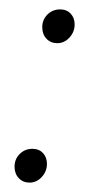

<svg xmlns="http://www.w3.org/2000/svg" viewBox="-20 -381 223 409"><path d="M139 -329Q139 -313 128 -301Q117 -289 102 -289Q88 -289 79 -298.5Q70 -308 70 -323Q70 -339 81 -350Q92 -361 108 -361Q122 -361 130.5 -352Q139 -343 139 -329ZM80 -32Q80 -16 69 -4Q58 8 43 8Q29 8 20 -1.5Q11 -11 11 -26Q11 -42 22 -53Q33 -64 49 -64Q63 -64 71.5 -55Q80 -46 80 -32Z"/></svg>

Font: TypoPRO Montserrat
Style: Italic
Weight: 275
Italic angle: -11.3°
Designer: Julieta Ulanovsky
Foundry: Julieta Ulanovsky
Version: Version 6.001